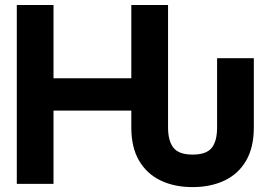

<svg xmlns="http://www.w3.org/2000/svg" viewBox="-20 -743 1094 776"><path d="M47.9 -722.7H196.3V-426.8H510.7V-722.7H659.2V-228Q659.2 -172.9 681.4 -145.5Q703.6 -118.2 758.3 -118.2Q813.5 -118.2 835.4 -145Q857.4 -171.9 857.4 -228V-507.8H1005.9V-228Q1005.9 -147 974.6 -93.5Q943.4 -40 887.5 -13.4Q831.5 13.2 758.3 13.2Q685.1 13.2 629.4 -13.4Q573.7 -40 542.2 -93.5Q510.7 -147 510.7 -228V-295.9H196.3V0H47.9Z"/></svg>

Font: Giphurs
Style: Bold
Weight: 700
Version: Version 0.920; ttfautohint (v1.8.4.7-5d5b)